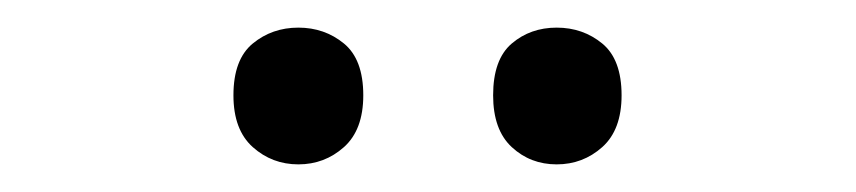

<svg xmlns="http://www.w3.org/2000/svg" viewBox="-20 -750 620 139"><path d="M149 -681Q149 -707 163 -718.5Q177 -730 196 -730Q215 -730 229 -718.5Q243 -707 243 -681Q243 -656 229 -643.5Q215 -631 196 -631Q177 -631 163 -643.5Q149 -656 149 -681ZM337 -681Q337 -707 350.5 -718.5Q364 -730 383 -730Q402 -730 416 -718.5Q430 -707 430 -681Q430 -656 416 -643.5Q402 -631 383 -631Q364 -631 350.5 -643.5Q337 -656 337 -681Z"/></svg>

Font: Noto Sans Tai Viet
Style: Regular
Weight: 400
Designer: Monotype Design Team
Foundry: Monotype Imaging Inc.
Version: Version 2.003; ttfautohint (v1.8.4.7-5d5b)